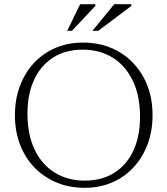

<svg xmlns="http://www.w3.org/2000/svg" viewBox="-20 -890 802 920"><path d="M377.5 -686Q451 -686 511.8 -660.8Q572.5 -635.5 617.2 -589Q662 -542.5 686.5 -478.8Q711 -415 711 -338.5Q711 -262 687 -198.2Q663 -134.5 619.2 -87.5Q575.5 -40.5 516 -15.2Q456.5 10 385 10Q312 10 251 -15.5Q190 -41 145.2 -87.2Q100.5 -133.5 76 -197.2Q51.5 -261 51.5 -337.5Q51.5 -414.5 75.5 -478.2Q99.5 -542 143.2 -588.8Q187 -635.5 246.8 -660.8Q306.5 -686 377.5 -686ZM385.5 -24.5Q469.5 -24.5 529 -62.8Q588.5 -101 619.8 -169.8Q651 -238.5 651 -329.5Q651 -431 616.5 -503Q582 -575 520.2 -613.5Q458.5 -652 377 -652Q293 -652 233.5 -613.5Q174 -575 142.8 -506.5Q111.5 -438 111.5 -346.5Q111.5 -245.5 146 -173.2Q180.5 -101 242.5 -62.8Q304.5 -24.5 385.5 -24.5ZM423 -742.5 527.5 -870H609V-861.5L451 -742.5ZM302 -742.5 364 -870H437V-862L325 -742.5Z"/></svg>

Font: Newsreader 16pt Light
Style: Regular
Weight: 300
Designer: Hugues Gentile
Foundry: Production Type
Version: Version 1.003